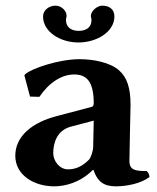

<svg xmlns="http://www.w3.org/2000/svg" viewBox="-20 -648 556 678"><path d="M437 -80C437 -109 441 -266 441 -277C441 -337 429 -374 401 -399C369 -428 309 -439 261 -439C189 -439 93 -407 69 -386L66 -382L86 -307L119 -306C153 -356 197 -385 242 -385C286 -385 311 -360 311 -283C311 -276 308 -272 305 -271L188 -240C92 -217 34 -166 34 -98C34 -29 101 10 171 10C210 10 263 -3 308 -48H310C324 -7 346 10 389 10C428 10 478 0 508 -23C507 -32 504 -39 498 -44C458 -44 437 -47 437 -80ZM384 -590C384 -616 365 -628 341 -628C323 -628 301 -609 301 -592C301 -589 301 -587 302 -585C303 -582 303 -579 303 -576C303 -554 287 -539 258 -539C228 -539 213 -555 213 -577C213 -579 213 -582 214 -585C215 -588 215 -590 215 -593C215 -609 198 -628 176 -628C153 -628 132 -612 132 -590C132 -536 192 -498 257 -498C321 -498 384 -535 384 -590ZM311 -222 309 -129C309 -116 301 -91 294 -84C271 -61 248 -50 220 -50C190 -50 168 -80 168 -107C168 -143 181 -188 231 -201Z"/></svg>

Font: Libertinus Sans
Style: Bold
Weight: 700
Designer: Philipp H. Poll, Khaled Hosny
Foundry: Caleb Maclennan
Version: Version 7.050;RELEASE